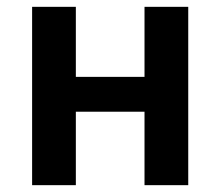

<svg xmlns="http://www.w3.org/2000/svg" viewBox="-20 -542 645 562"><path d="M74 -522H202V-317H403V-522H531V0H403V-215H202V0H74Z"/></svg>

Font: IBM Plex Sans SmBld
Style: Regular
Weight: 600
Designer: Mike Abbink, Paul van der Laan, Pieter van Rosmalen
Foundry: Bold Monday
Version: Version 3.005